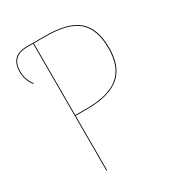

<svg xmlns="http://www.w3.org/2000/svg" viewBox="-165 -783 815 886"><g transform="rotate(-30 242.5 -340.0)"><path d="M209 -680.2Q331.5 -680.2 384.5 -633.5Q437.5 -586.9 437.5 -484.9Q437.5 -383.8 380.9 -336.9Q324.2 -290 207 -290H146.5V0H142.6V-676.3H110.4Q27.3 -676.3 27.3 -593.3Q27.3 -553.7 53.2 -517.1L49.8 -515.1Q23.4 -551.8 23.4 -593.3Q23.4 -680.2 110.4 -680.2ZM207.5 -293.9Q322.8 -293.9 377.9 -339.6Q433.1 -385.3 433.1 -484.9Q433.1 -585.4 381.3 -630.9Q329.6 -676.3 209 -676.3H146.5V-293.9Z"/></g></svg>

Font: Fira Sans Compressed Four
Style: Regular
Weight: 100
Width: 1
Designer: Carrois Corporate & Edenspiekermann AG
Foundry: Carrois Corporate GbR & Edenspiekermann AG
Version: Version 4.203;PS 004.203;hotconv 1.0.88;makeotf.lib2.5.64775